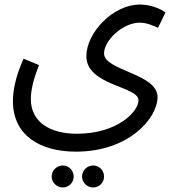

<svg xmlns="http://www.w3.org/2000/svg" viewBox="-20 -557 760 847"><path d="M37 -111C37 39 155 112 315 112C548 112 675 -35 675 -129C675 -233 439 -245 439 -321C439 -380 523 -457 596 -457C626 -457 654 -445 677 -434L710 -502C692 -516 648 -537 597 -537C479 -537 361 -413 361 -309C361 -179 591 -177 591 -115C591 -64 497 33 319 33C200 33 116 -19 116 -120C116 -162 129 -211 152 -270L84 -298C48 -218 37 -156 37 -111ZM391 270C418 270 439 248 439 222C439 195 418 173 391 173C364 173 342 195 342 222C342 248 364 270 391 270ZM257 270C284 270 305 248 305 222C305 195 284 173 257 173C230 173 208 195 208 222C208 248 230 270 257 270Z"/></svg>

Font: Noto Sans Arabic UI SmCn
Style: Regular
Weight: 400
Width: 4
Designer: Monotype Design Team, Nadine Chahine and Nizar Qandah
Foundry: Monotype Imaging Inc.
Version: Version 2.010